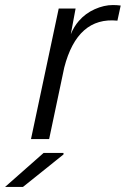

<svg xmlns="http://www.w3.org/2000/svg" viewBox="-119 -552 499 762"><path d="M329 -532Q344 -532 360 -530L347 -470Q188 -486 136 -284L76 0H4L114 -518H181L162 -416Q174 -446 194 -469Q220 -499 257 -515.5Q294 -532 329 -532ZM-99 190 54 55H133V61L-28 190Z"/></svg>

Font: Nacelle Light
Style: Italic
Weight: 300
Italic angle: -12°
Designer: Sora Sagano
Foundry: Sora Sagano
Version: Version 1.000;FEAKit 1.0